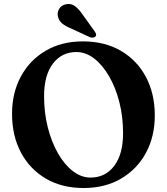

<svg xmlns="http://www.w3.org/2000/svg" viewBox="-20 -926 838 965"><path d="M397 -718Q506.5 -718 587.8 -670.5Q669 -623 713.5 -539Q758 -455 758 -345.5Q758 -240.5 713.8 -158.2Q669.5 -76 589 -28.5Q508.5 19 400 19Q291 19 210.2 -28.5Q129.5 -76 85 -160Q40.5 -244 40.5 -354Q40.5 -458.5 84.5 -540.8Q128.5 -623 208.8 -670.5Q289 -718 397 -718ZM598.5 -256.5Q598.5 -339.5 579.8 -413Q561 -486.5 528 -543.2Q495 -600 453 -632.2Q411 -664.5 364 -664.5Q290 -664.5 245.8 -606Q201.5 -547.5 201.5 -442.5Q201.5 -359.5 220.2 -285.8Q239 -212 271.5 -155.2Q304 -98.5 346.2 -66Q388.5 -33.5 435 -33.5Q509.5 -33.5 554 -92.2Q598.5 -151 598.5 -256.5ZM395.5 -852.5 456 -768Q460.5 -761.5 462.5 -755Q464.5 -748.5 459.5 -742.5Q455 -737.5 447 -737Q439 -736.5 432 -739L337 -783Q309 -794.5 292.2 -808.2Q275.5 -822 271 -844.5Q266.5 -863 277.2 -881.2Q288 -899.5 311 -904.5Q337 -910 356.8 -895.2Q376.5 -880.5 395.5 -852.5Z"/></svg>

Font: Fraunces 9pt S000 SemiBold
Style: Regular
Weight: 600
Version: Version 1.000; ttfautohint (v1.8.3)